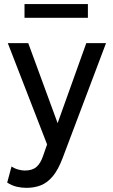

<svg xmlns="http://www.w3.org/2000/svg" viewBox="-20 -703 556 948"><path d="M110.5 224.5Q86.5 224.5 62.8 219Q39 213.5 15.5 198.5L37 119Q52.5 129.5 70.2 134.2Q88 139 102.5 139Q139.5 139 160 121.2Q180.5 103.5 193 66L212.5 10L18.5 -490H119.5L264.5 -95L406 -490H503.5L289 78Q267 136 240.2 167.8Q213.5 199.5 181.5 212Q149.5 224.5 110.5 224.5ZM101 -615V-683H414V-615Z"/></svg>

Font: Geologica Light
Style: Regular
Weight: 300
Designer: Sindre Bremnes, Frode Helland
Foundry: Monokrom Skriftforlag AS
Version: Version 1.010; ttfautohint (v1.8.4.7-5d5b);gftools[0.9.28]